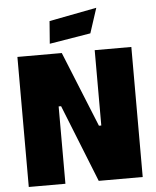

<svg xmlns="http://www.w3.org/2000/svg" viewBox="-59 -942 808 992"><g transform="rotate(-5 345.0 -446.0)"><path d="M49.7 0V-674.5H279.9L438.4 -283.7H450.6V-674.5H640.6V0H412.5L252.4 -401.2H239.7V0ZM222.3 -727.7 231.3 -844.5 477.8 -891.9 435.8 -763Z"/></g></svg>

Font: Titillium Web SemiBold
Style: Regular
Weight: 600
Designer: Mohamed Gaber, Accademia di Belle Arti di Urbino
Foundry: Kief Type Foundry, Accademia di Belle Arti di Urbino
Version: Version 3.000; ttfautohint (v1.8.4)